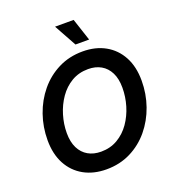

<svg xmlns="http://www.w3.org/2000/svg" viewBox="-166 -1070 1090 1208"><g transform="rotate(-20 379.0 -466.5)"><path d="M340.3 10.7Q253.9 10.7 189.2 -25.4Q124.5 -61.5 88.6 -128.4Q52.7 -195.3 52.7 -288.1Q52.7 -376 80.8 -456.8Q108.9 -537.6 161.4 -601.1Q213.9 -664.6 287.1 -701.4Q360.4 -738.3 450.2 -738.3Q536.6 -738.3 601.1 -702.1Q665.5 -666 701.4 -599.1Q737.3 -532.2 737.3 -439Q737.3 -350.6 709 -269.8Q680.7 -189 628.2 -125.7Q575.7 -62.5 502.7 -25.9Q429.7 10.7 340.3 10.7ZM345.7 -105.5Q408.2 -105.5 457 -134.3Q505.9 -163.1 539.6 -211.4Q573.2 -259.8 590.8 -318.8Q608.4 -377.9 608.4 -438.5Q608.4 -498.5 587.9 -539.3Q567.4 -580.1 530.8 -601.1Q494.1 -622.1 444.8 -622.1Q382.3 -622.1 333.5 -593.3Q284.7 -564.5 251 -515.9Q217.3 -467.3 199.5 -408.2Q181.6 -349.1 181.6 -289.1Q181.6 -229.5 202.1 -188.5Q222.7 -147.5 259.5 -126.5Q296.4 -105.5 345.7 -105.5ZM423.8 -794.4 341.3 -943.8H465.8L515.1 -794.4Z"/></g></svg>

Font: Inter 24pt SemiBold
Style: Italic
Weight: 600
Italic angle: -9.3988°
Designer: Rasmus Andersson
Foundry: rsms
Version: Version 4.001;git-66647c0bb